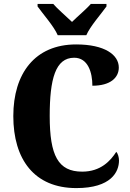

<svg xmlns="http://www.w3.org/2000/svg" viewBox="-20 -951 666 981"><path d="M275 -771H421C440 -816 497 -880 524 -918V-931H444C425 -908 374 -865 348 -839C321 -865 271 -908 252 -931H172V-918C199 -880 256 -816 275 -771ZM370 10C548 10 588 -73 588 -131C588 -146 583 -166 574 -175C545 -130 495 -74 400 -74C277 -74 234 -156 234 -358C234 -547 263 -656 359 -656C430 -656 452 -580 452 -513C544 -513 587 -554 587 -606C587 -671 515 -724 369 -724C158 -724 48 -575 48 -358C48 -137 155 10 370 10Z"/></svg>

Font: Noto Serif Myanmar Condensed Black
Style: Regular
Weight: 900
Width: 3
Designer: Ben Mitchell and the Monotype Design Team
Foundry: Monotype Imaging Inc.
Version: Version 2.106